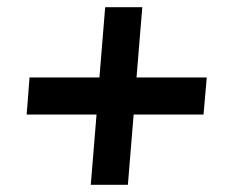

<svg xmlns="http://www.w3.org/2000/svg" viewBox="-20 -556 640 533"><path d="M554 -341 545 -238H351L335 -43H232L248 -238H54L62 -341H256L272 -536H375L359 -341Z"/></svg>

Font: Muli ExtraBold
Style: Italic
Weight: 800
Italic angle: -4.541°
Designer: Vernon Adams
Foundry: Vernon Adams
Version: Version 2.000